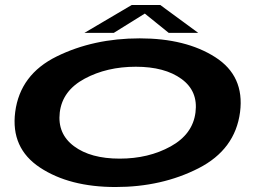

<svg xmlns="http://www.w3.org/2000/svg" viewBox="-20 -746 1062 771"><path d="M444 5Q259 5 140.8 -73Q22.5 -151 41 -296Q60.5 -447 208 -519.5Q355.5 -592 541 -592Q726 -592 844.2 -516.5Q962.5 -441 944 -296Q924.5 -145.5 777 -70.2Q629.5 5 444 5ZM460.5 -109Q576.5 -109 665.2 -158Q754 -207 765 -294.5Q776 -380 708.8 -429Q641.5 -478 525.5 -478Q409 -478 319.8 -430Q230.5 -382 220 -294.5Q210 -209 277 -159Q344 -109 460.5 -109ZM319 -614 509 -726H623.5L776 -614H657.5L561.5 -691.5L437 -614Z"/></svg>

Font: Anybody UltraExpanded SemiBold
Style: Italic
Weight: 600
Width: 9
Italic angle: -10°
Designer: Tyler Finck
Foundry: Etcetera Type Company
Version: Version 1.010; ttfautohint (v1.8.3) -l 8 -r 50 -G 200 -x 14 